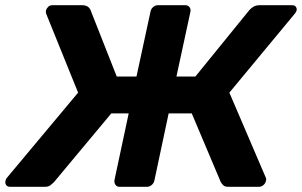

<svg xmlns="http://www.w3.org/2000/svg" viewBox="-25 -720 1163 740"><path d="M1101 -700Q1111 -700 1115.5 -693.5Q1120 -687 1118 -679Q1116 -673 1111 -667L859 -363L1000 -34Q1002 -29 1000 -23Q998 -13 990 -6.5Q982 0 973 0H855Q841 0 835 -6.5Q829 -13 826 -18L714 -283H625L570 -24Q568 -14 559.5 -7Q551 0 541 0H436Q426 0 420.5 -7Q415 -14 416 -25L471 -283H404L183 -18Q178 -13 170 -6.5Q162 0 148 0H14Q4 0 -1 -6.5Q-6 -13 -4 -23Q-3 -25 -2 -28.5Q-1 -32 1 -34L276 -363L153 -667Q151 -673 152 -679Q154 -687 160.5 -693.5Q167 -700 177 -700H291Q305 -700 313 -694.5Q321 -689 324 -681L425 -425H501L555 -675Q557 -686 565.5 -693Q574 -700 584 -700H689Q699 -700 705 -693Q711 -686 709 -675L655 -425H728L936 -681Q943 -689 952.5 -694.5Q962 -700 977 -700Z"/></svg>

Font: Rubik SemiBold
Style: Italic
Weight: 600
Italic angle: -12°
Designer: Hubert and Fischer
Foundry: Hubert and Fischer
Version: Version 2.300;gftools[0.9.30]